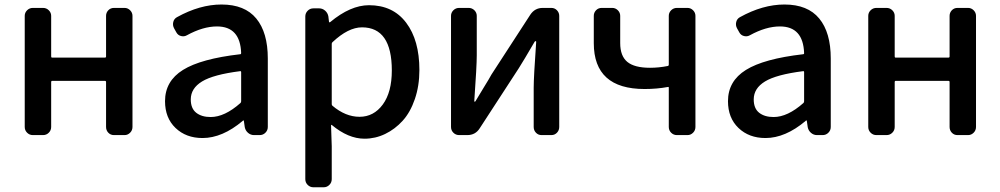

<svg xmlns="http://www.w3.org/2000/svg" viewBox="-20 -584 4325 830"><path d="M122.1 0Q107.4 0 97.2 -10.3Q86.9 -20.5 86.9 -35.2V-515.6Q86.9 -529.3 97.2 -539.6Q107.4 -549.8 122.1 -549.8H166Q180.7 -549.8 190.9 -539.6Q201.2 -529.3 201.2 -515.6V-339.8Q201.2 -335 205.1 -335H433.6Q438.5 -335 438.5 -339.8V-515.6Q438.5 -529.3 448.2 -539.6Q458 -549.8 472.7 -549.8H518.6Q532.2 -549.8 542.5 -539.6Q552.7 -529.3 552.7 -515.6V-35.2Q552.7 -20.5 542.5 -10.3Q532.2 0 518.6 0H472.7Q458 0 448.2 -10.3Q438.5 -20.5 438.5 -35.2V-229.5Q438.5 -234.4 433.6 -234.4H205.1Q201.2 -234.4 201.2 -229.5V-35.2Q201.2 -20.5 190.9 -10.3Q180.7 0 166 0Z M855.5 12.7Q784.2 12.7 738.8 -30.8Q693.4 -74.2 693.4 -146.5Q693.4 -233.4 771 -281.7Q848.6 -330.1 1018.6 -349.6Q1022.5 -349.6 1022.5 -354.5Q1018.6 -469.7 918 -469.7Q857.4 -469.7 788.1 -431.6Q776.4 -424.8 762.7 -428.2Q749 -431.6 742.2 -444.3L732.4 -461.9Q725.6 -474.6 729 -488.8Q732.4 -502.9 745.1 -509.8Q843.8 -564.5 937.5 -564.5Q1038.1 -564.5 1087.9 -503.9Q1137.7 -443.4 1137.7 -331.1V-35.2Q1137.7 -20.5 1127.4 -10.3Q1117.2 0 1102.5 0H1078.1Q1063.5 0 1052.2 -9.8Q1041 -19.5 1038.1 -34.2L1034.2 -61.5Q1033.2 -63.5 1031.7 -63.5Q1030.3 -63.5 1029.3 -61.5Q941.4 12.7 855.5 12.7ZM890.6 -78.1Q951.2 -78.1 1019.5 -138.7Q1022.5 -141.6 1022.5 -146.5V-272.5Q1022.5 -276.4 1019.5 -276.4Q1018.6 -276.4 1018.6 -276.4Q902.3 -261.7 853.5 -231.9Q804.7 -202.1 804.7 -154.3Q804.7 -115.2 828.1 -96.7Q851.6 -78.1 890.6 -78.1Z M1335 225.6Q1320.3 225.6 1310.1 215.3Q1299.8 205.1 1299.8 190.4V-512.7Q1299.8 -527.3 1310.1 -537.6Q1320.3 -547.9 1335 -547.9H1359.4Q1374 -547.9 1385.3 -538.1Q1396.5 -528.3 1399.4 -513.7L1402.3 -489.3Q1403.3 -487.3 1404.8 -487.3Q1406.2 -487.3 1407.2 -488.3Q1495.1 -561.5 1575.2 -561.5Q1678.7 -561.5 1735.8 -485.8Q1793 -410.2 1793 -281.2Q1793 -212.9 1773.4 -155.8Q1753.9 -98.6 1720.7 -62Q1687.5 -25.4 1645 -4.9Q1602.5 15.6 1555.7 15.6Q1485.4 15.6 1414.1 -43.9Q1413.1 -44.9 1412.1 -43.9Q1411.1 -43 1411.1 -42L1414.1 47.9V190.4Q1414.1 205.1 1403.8 215.3Q1393.6 225.6 1378.9 225.6ZM1534.2 -79.1Q1595.7 -79.1 1634.8 -132.3Q1673.8 -185.5 1673.8 -279.3Q1673.8 -465.8 1544.9 -465.8Q1485.4 -465.8 1417 -401.4Q1414.1 -398.4 1414.1 -394.5V-133.8Q1414.1 -129.9 1417 -127Q1473.6 -79.1 1534.2 -79.1Z M1964.8 0Q1950.2 0 1939.9 -10.3Q1929.7 -20.5 1929.7 -35.2V-515.6Q1929.7 -529.3 1939.9 -539.6Q1950.2 -549.8 1964.8 -549.8H2005.9Q2020.5 -549.8 2030.8 -539.6Q2041 -529.3 2041 -515.6V-344.7Q2041 -298.8 2030.3 -147.5Q2029.3 -144.5 2032.2 -144.5Q2035.2 -144.5 2036.1 -147.5Q2044.9 -163.1 2070.3 -204.1Q2095.7 -245.1 2104.5 -261.7L2272.5 -520.5Q2292 -549.8 2326.2 -549.8H2363.3Q2377.9 -549.8 2387.7 -539.6Q2397.5 -529.3 2397.5 -515.6V-35.2Q2397.5 -20.5 2387.7 -10.3Q2377.9 0 2363.3 0H2321.3Q2306.6 0 2296.9 -10.3Q2287.1 -20.5 2287.1 -35.2V-205.1Q2287.1 -250 2297.9 -403.3Q2297.9 -406.2 2295.4 -406.2Q2293 -406.2 2291 -403.3Q2243.2 -321.3 2222.7 -289.1L2053.7 -29.3Q2035.2 0 2000 0Z M2906.2 0Q2891.6 0 2881.3 -10.3Q2871.1 -20.5 2871.1 -35.2V-205.1Q2871.1 -209 2867.2 -208Q2819.3 -199.2 2766.6 -199.2Q2546.9 -199.2 2546.9 -397.5V-515.6Q2546.9 -529.3 2556.6 -539.6Q2566.4 -549.8 2581.1 -549.8H2627Q2640.6 -549.8 2650.9 -539.6Q2661.1 -529.3 2661.1 -515.6V-397.5Q2661.1 -341.8 2691.9 -316.4Q2722.7 -291 2790 -291Q2828.1 -291 2867.2 -298.8Q2871.1 -299.8 2871.1 -304.7V-515.6Q2871.1 -529.3 2881.3 -539.6Q2891.6 -549.8 2906.2 -549.8H2952.1Q2965.8 -549.8 2976.1 -539.6Q2986.3 -529.3 2986.3 -515.6V-35.2Q2986.3 -20.5 2976.1 -10.3Q2965.8 0 2952.1 0Z M3289.1 12.7Q3217.8 12.7 3172.4 -30.8Q3127 -74.2 3127 -146.5Q3127 -233.4 3204.6 -281.7Q3282.2 -330.1 3452.1 -349.6Q3456.1 -349.6 3456.1 -354.5Q3452.1 -469.7 3351.6 -469.7Q3291 -469.7 3221.7 -431.6Q3210 -424.8 3196.3 -428.2Q3182.6 -431.6 3175.8 -444.3L3166 -461.9Q3159.2 -474.6 3162.6 -488.8Q3166 -502.9 3178.7 -509.8Q3277.3 -564.5 3371.1 -564.5Q3471.7 -564.5 3521.5 -503.9Q3571.3 -443.4 3571.3 -331.1V-35.2Q3571.3 -20.5 3561 -10.3Q3550.8 0 3536.1 0H3511.7Q3497.1 0 3485.8 -9.8Q3474.6 -19.5 3471.7 -34.2L3467.8 -61.5Q3466.8 -63.5 3465.3 -63.5Q3463.9 -63.5 3462.9 -61.5Q3375 12.7 3289.1 12.7ZM3324.2 -78.1Q3384.8 -78.1 3453.1 -138.7Q3456.1 -141.6 3456.1 -146.5V-272.5Q3456.1 -276.4 3453.1 -276.4Q3452.1 -276.4 3452.1 -276.4Q3335.9 -261.7 3287.1 -231.9Q3238.3 -202.1 3238.3 -154.3Q3238.3 -115.2 3261.7 -96.7Q3285.2 -78.1 3324.2 -78.1Z M3768.6 0Q3753.9 0 3743.7 -10.3Q3733.4 -20.5 3733.4 -35.2V-515.6Q3733.4 -529.3 3743.7 -539.6Q3753.9 -549.8 3768.6 -549.8H3812.5Q3827.1 -549.8 3837.4 -539.6Q3847.7 -529.3 3847.7 -515.6V-339.8Q3847.7 -335 3851.6 -335H4080.1Q4085 -335 4085 -339.8V-515.6Q4085 -529.3 4094.7 -539.6Q4104.5 -549.8 4119.1 -549.8H4165Q4178.7 -549.8 4189 -539.6Q4199.2 -529.3 4199.2 -515.6V-35.2Q4199.2 -20.5 4189 -10.3Q4178.7 0 4165 0H4119.1Q4104.5 0 4094.7 -10.3Q4085 -20.5 4085 -35.2V-229.5Q4085 -234.4 4080.1 -234.4H3851.6Q3847.7 -234.4 3847.7 -229.5V-35.2Q3847.7 -20.5 3837.4 -10.3Q3827.1 0 3812.5 0Z"/></svg>

Font: Gen Jyuu GothicL Medium
Style: Regular
Weight: 500
Designer: [Source Han Sans]
Ryoko NISHIZUKA  (kana & ideographs); Paul D. Hunt (Latin, Greek & Cyrillic); Wenlong ZHANG  (bopomofo
Version: Version 1.002.20150607